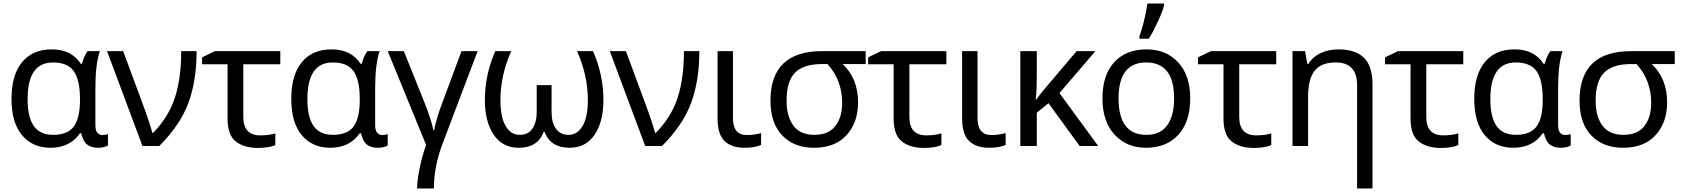

<svg xmlns="http://www.w3.org/2000/svg" viewBox="-20 -825 9498 1085"><path d="M265 10Q164 10 104.5 -61Q45 -132 45 -266Q45 -401 104.5 -473.5Q164 -546 273 -546Q384 -546 437 -464H443Q455 -509 475 -536H544Q519 -461 519 -326V-118Q519 -62 560 -62Q575 -62 590 -67V-3Q568 10 534 10Q495 10 472 -8.5Q449 -27 439 -72H432Q376 10 265 10ZM280 -63Q362 -63 397 -110Q432 -157 432 -261V-267Q432 -372 397.5 -422Q363 -472 279 -472Q136 -472 136 -265Q136 -163 171 -113Q206 -63 280 -63Z M585 -536H676L783 -247Q827 -129 841 -74H845Q933 -164 968.5 -273.5Q1004 -383 1004 -536H1091Q1091 -370 1045 -244.5Q999 -119 880 0H785Z M1564 -536V-462H1355V-164Q1355 -60 1451 -60Q1498 -60 1536 -71V-5Q1498 11 1438 11Q1359 11 1312.5 -25.5Q1266 -62 1266 -155V-462H1122V-501L1195 -536Z M1846 10Q1745 10 1685.5 -61Q1626 -132 1626 -266Q1626 -401 1685.5 -473.5Q1745 -546 1854 -546Q1965 -546 2018 -464H2024Q2036 -509 2056 -536H2125Q2100 -461 2100 -326V-118Q2100 -62 2141 -62Q2156 -62 2171 -67V-3Q2149 10 2115 10Q2076 10 2053 -8.5Q2030 -27 2020 -72H2013Q1957 10 1846 10ZM1861 -63Q1943 -63 1978 -110Q2013 -157 2013 -261V-267Q2013 -372 1978.5 -422Q1944 -472 1860 -472Q1717 -472 1717 -265Q1717 -163 1752 -113Q1787 -63 1861 -63Z M2679 -536 2481 -13Q2432 115 2432 240H2337Q2337 197 2351.5 125.5Q2366 54 2388 -6L2171 -536H2262L2375 -255Q2419 -145 2429 -89H2433Q2446 -157 2482 -251L2588 -536Z M3331 -536Q3390 -402 3390 -260Q3390 -137 3340 -63.5Q3290 10 3199 10Q3091 10 3057 -80H3052Q3020 10 2911 10Q2820 10 2770 -63.5Q2720 -137 2720 -260Q2720 -402 2779 -536H2869Q2808 -399 2808 -259Q2808 -164 2837 -113.5Q2866 -63 2917 -63Q2965 -63 2989 -98.5Q3013 -134 3013 -193V-344H3097V-193Q3097 -131 3122 -97Q3147 -63 3192 -63Q3243 -63 3272.5 -113.5Q3302 -164 3302 -259Q3302 -399 3241 -536Z M3426 -536H3517L3624 -247Q3668 -129 3682 -74H3686Q3774 -164 3809.5 -273.5Q3845 -383 3845 -536H3932Q3932 -370 3886 -244.5Q3840 -119 3721 0H3626Z M4122 -536V-158Q4122 -62 4199 -62Q4244 -62 4281 -73V-6Q4247 10 4187 10Q4115 10 4075 -27.5Q4035 -65 4035 -157V-536Z M4829 -246Q4829 -133 4764 -61.5Q4699 10 4580 10Q4467 10 4400.5 -59.5Q4334 -129 4334 -256Q4334 -536 4625 -536H4872V-463H4742Q4829 -381 4829 -246ZM4425 -256Q4425 -167 4463.5 -115Q4502 -63 4582 -63Q4661 -63 4700 -112Q4739 -161 4739 -244Q4739 -372 4656 -463H4625Q4522 -463 4473.5 -415Q4425 -367 4425 -256Z M5328 -536V-462H5119V-164Q5119 -60 5215 -60Q5262 -60 5300 -71V-5Q5262 11 5202 11Q5123 11 5076.5 -25.5Q5030 -62 5030 -155V-462H4886V-501L4959 -536Z M5504 -536V-158Q5504 -62 5581 -62Q5626 -62 5663 -73V-6Q5629 10 5569 10Q5497 10 5457 -27.5Q5417 -65 5417 -157V-536Z M6170 -536 5967 -299 6186 0H6081L5905 -242L5839 -188V0H5746V-536H5839V-397Q5839 -315 5833 -261H5835Q5848 -280 5874 -312L6064 -536Z M6419 -606V-620Q6448 -700 6464 -805H6558V-794Q6550 -761 6524 -704.5Q6498 -648 6472 -606ZM6706 -269Q6706 -137 6639 -63.5Q6572 10 6456 10Q6347 10 6278.5 -64Q6210 -138 6210 -269Q6210 -401 6276.5 -473.5Q6343 -546 6459 -546Q6570 -546 6638 -472.5Q6706 -399 6706 -269ZM6301 -269Q6301 -63 6458 -63Q6537 -63 6576 -117Q6615 -171 6615 -269Q6615 -472 6457 -472Q6301 -472 6301 -269Z M7192 -536V-462H6983V-164Q6983 -60 7079 -60Q7126 -60 7164 -71V-5Q7126 11 7066 11Q6987 11 6940.5 -25.5Q6894 -62 6894 -155V-462H6750V-501L6823 -536Z M7542 -546Q7640 -546 7688 -498.5Q7736 -451 7736 -349V240H7649V-343Q7649 -472 7529 -472Q7444 -472 7408 -424Q7372 -376 7372 -278V0H7284V-536H7355L7368 -463H7373Q7398 -504 7443.5 -525Q7489 -546 7542 -546Z M8249 -536V-462H8040V-164Q8040 -60 8136 -60Q8183 -60 8221 -71V-5Q8183 11 8123 11Q8044 11 7997.5 -25.5Q7951 -62 7951 -155V-462H7807V-501L7880 -536Z M8531 10Q8430 10 8370.5 -61Q8311 -132 8311 -266Q8311 -401 8370.5 -473.5Q8430 -546 8539 -546Q8650 -546 8703 -464H8709Q8721 -509 8741 -536H8810Q8785 -461 8785 -326V-118Q8785 -62 8826 -62Q8841 -62 8856 -67V-3Q8834 10 8800 10Q8761 10 8738 -8.5Q8715 -27 8705 -72H8698Q8642 10 8531 10ZM8546 -63Q8628 -63 8663 -110Q8698 -157 8698 -261V-267Q8698 -372 8663.5 -422Q8629 -472 8545 -472Q8402 -472 8402 -265Q8402 -163 8437 -113Q8472 -63 8546 -63Z M9401 -246Q9401 -133 9336 -61.5Q9271 10 9152 10Q9039 10 8972.5 -59.5Q8906 -129 8906 -256Q8906 -536 9197 -536H9444V-463H9314Q9401 -381 9401 -246ZM8997 -256Q8997 -167 9035.5 -115Q9074 -63 9154 -63Q9233 -63 9272 -112Q9311 -161 9311 -244Q9311 -372 9228 -463H9197Q9094 -463 9045.5 -415Q8997 -367 8997 -256Z"/></svg>

Font: Advent Sans Logo
Style: Regular
Weight: 400
Designer: Types & Symbols
Foundry: Types & Symbols
Version: Version 1.002